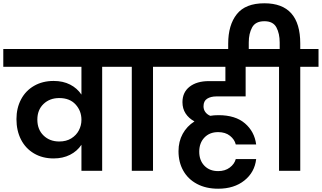

<svg xmlns="http://www.w3.org/2000/svg" viewBox="-41 -1038 1956 1167"><path d="M690 -740V-632H580V0H454V-158Q428 -119 384.5 -97Q341 -75 285 -75Q217 -75 165.5 -105.5Q114 -136 86.5 -190Q59 -244 59 -314Q59 -381 87 -434Q115 -487 166.5 -516.5Q218 -546 285 -546Q342 -546 385 -524Q428 -502 454 -463V-632H-21V-740ZM319 -178Q362 -178 392.5 -197Q423 -216 438.5 -246Q454 -276 454 -309V-310Q454 -364 418.5 -403Q383 -442 319 -442Q261 -442 223.5 -406Q186 -370 186 -311Q186 -251 223.5 -214.5Q261 -178 319 -178Z M760 0V-632H649V-740H1000V-632H889V0Z M1275 -452Q1240 -452 1218 -438Q1196 -424 1196 -392Q1196 -372 1207 -357Q1218 -342 1237 -334Q1258 -338 1287 -338Q1390 -338 1448 -288Q1506 -238 1516 -160H1392Q1385 -190 1357 -212.5Q1329 -235 1285 -235Q1233 -235 1201.5 -202Q1170 -169 1170 -116Q1170 -63 1201.5 -30.5Q1233 2 1285 2Q1327 2 1355.5 -19.5Q1384 -41 1392 -71H1516Q1507 9 1444.5 59Q1382 109 1285 109Q1211 109 1156.5 80Q1102 51 1073 -0.5Q1044 -52 1044 -119Q1044 -178 1069.5 -224.5Q1095 -271 1141 -300Q1106 -319 1087 -348.5Q1068 -378 1068 -417Q1068 -477 1111.5 -511Q1155 -545 1229 -545H1329V-632H958V-740H1585V-632H1452V-452Z M1895 -740V-632H1784V0H1655V-632H1544V-740H1659V-780Q1659 -834 1639 -871.5Q1619 -909 1566 -909Q1512 -909 1491.5 -871.5Q1471 -834 1471 -780V-711H1346V-773Q1346 -886 1398.5 -952Q1451 -1018 1566 -1018Q1784 -1018 1784 -773V-740Z"/></svg>

Font: Fz Poppins SemBd
Style: Regular
Weight: 600
Designer: Ninad Kale (Devanagari), Jonny Pinhorn (Latin)
Foundry: Indian Type Foundry
Version: Vit hóa bi Vntype.Com & FontZin.Com